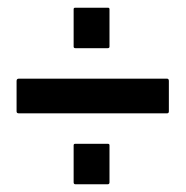

<svg xmlns="http://www.w3.org/2000/svg" viewBox="-20 -606 482 498"><path d="M176 -481Q171 -481 171 -485V-582Q171 -586 175 -586H260Q264 -586 264 -582V-485Q264 -481 259 -481ZM29 -312Q23 -312 23 -317V-396Q23 -402 29 -402H413Q418 -402 418 -396V-317Q418 -312 413 -312ZM176 -128Q171 -128 171 -133V-229Q171 -233 175 -233H260Q264 -233 264 -229V-133Q264 -128 259 -128Z"/></svg>

Font: Staatliches
Style: Regular
Weight: 400
Designer: Brian LaRossa & Erica Carras
Foundry: Type Brut Foundry
Version: Version 1.000; ttfautohint (v1.8.2) -l 8 -r 50 -G 200 -x 14 